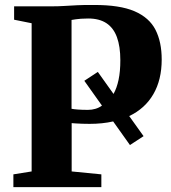

<svg xmlns="http://www.w3.org/2000/svg" viewBox="-20 -769 704 789"><path d="M35 0V-52.5L110 -64.5V-673.5L38 -688V-743H195.5Q219.5 -743 244 -744.5Q268.5 -746 297.8 -747.5Q327 -749 365.5 -748.5Q472 -749 532.8 -722.8Q593.5 -696.5 619 -646.5Q644.5 -596.5 644.5 -524.5Q644.5 -441 610.2 -382Q576 -323 511 -292L570 -209.5L514 -173L445 -270Q423 -265 398.8 -262.5Q374.5 -260 348 -260Q333.5 -260 318 -260.5Q302.5 -261 291 -261.8Q279.5 -262.5 274.5 -263V-64.5L396.5 -52.5V0ZM341.5 -317.5Q357.5 -317.5 372 -321.8Q386.5 -326 399 -335L326.5 -437L382 -473.5L446.5 -383Q460 -407 467.2 -441Q474.5 -475 474.5 -521.5Q474.5 -578 460.5 -616.2Q446.5 -654.5 417.2 -673.8Q388 -693 342.5 -693Q325 -693 312.8 -692Q300.5 -691 291.8 -689.8Q283 -688.5 274 -687V-322Q283.5 -320 300.5 -318.8Q317.5 -317.5 341.5 -317.5Z"/></svg>

Font: Merriweather 48pt ExtraBold
Style: Regular
Weight: 800
Version: Version 2.100